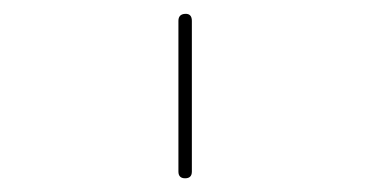

<svg xmlns="http://www.w3.org/2000/svg" viewBox="-20 -800 540 280"><path d="M240.2 -549.8V-769.5Q240.2 -779.3 250 -779.8Q259.8 -780.3 259.8 -769.5V-549.8Q259.8 -540 250 -540Q240.2 -540 240.2 -549.8Z"/></svg>

Font: Rounded-X Mgen+ 2m thin
Style: Regular
Weight: 100
Designer: [Source Han Sans]
Ryoko NISHIZUKA  (kana & ideographs); Paul D. Hunt (Latin, Greek & Cyrillic); Wenlong ZHANG  (bopomofo
Version: Version 1.059.20150602